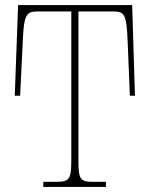

<svg xmlns="http://www.w3.org/2000/svg" viewBox="-20 -734 588 754"><path d="M150 0H396V-20H346C293 -20 288 -31 288 -108V-689H427C468 -689 477 -676 481 -579L490 -358H510L499 -714H51L38 -358H59L70 -582C74 -672 83 -689 125 -689H260V-108C260 -31 254 -20 201 -20H150Z"/></svg>

Font: Noto Serif SemiCondensed Thin
Style: Regular
Weight: 100
Width: 4
Designer: Monotype Design Team
Foundry: Monotype Imaging Inc.
Version: Version 2.015